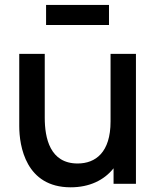

<svg xmlns="http://www.w3.org/2000/svg" viewBox="-20 -764 655 798"><path d="M433 -660V-743.5H171.5V-660ZM273.5 14.5C352 14.5 412.5 -15 452 -64.5V0H545V-540H439.5V-259C439.5 -131 377.5 -84.5 302.5 -84.5C187.5 -84.5 166 -190.5 166 -274.5V-540H60V-240C60 -156.5 87.5 14.5 273.5 14.5Z"/></svg>

Font: Manrope SemiBold
Style: Regular
Weight: 600
Designer: Mikhail Sharanda
Foundry: Mikhail Sharanda
Version: Version 4.505